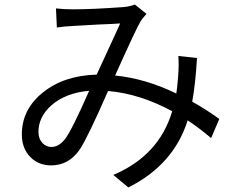

<svg xmlns="http://www.w3.org/2000/svg" viewBox="-20 -769 1040 844"><path d="M372 -370Q270 -361 207 -307Q149 -256 149 -189Q149 -159 167 -140Q183 -123 206 -123Q239 -123 266 -158Q295 -195 372 -370ZM908 -162Q859 -204 805 -240Q743 -44 544 55L478 0Q679 -85 737 -280Q595 -357 455 -369Q363 -159 330 -111Q282 -42 205 -42Q149 -42 113 -79Q76 -117 76 -178Q76 -288 168 -362Q260 -437 405 -441Q519 -688 508 -666Q487 -664 408 -661L303 -655Q259 -653 230 -648L226 -732Q259 -728 301 -728Q385 -728 525 -738Q552 -741 573 -749L624 -708Q604 -686 598 -675Q582 -651 486 -437Q619 -424 755 -358Q759 -382 763 -432Q767 -481 764 -523L846 -514Q839 -398 825 -322Q883 -290 944 -246Z"/></svg>

Font: KaiGen Gothic CN Regular
Style: Regular
Weight: 400
Designer: Ryoko NISHIZUKA  (kana & ideographs); Paul D. Hunt (Latin, Greek & Cyrillic); Wenlong ZHANG  (bopomofo); Sandoll Communi
Foundry: Adobe Systems Incorporated
Version: Version 1.002.20150501